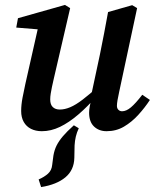

<svg xmlns="http://www.w3.org/2000/svg" viewBox="-20 -519 634 780"><path d="M147 241 137 210Q160 200 175 186.5Q190 173 192 151L197 113Q201 90 210 72Q219 54 235.5 34.5Q252 15 280 -10L300 2Q292 19 288 36Q284 53 283 72L282 122Q281 172 245.5 201.5Q210 231 147 241ZM150 14Q125 14 106 4.5Q87 -5 76.5 -23.5Q66 -42 66 -68Q66 -93 71.5 -122Q77 -151 83 -178L139 -426L156 -398L46 -407L53 -445L244 -499L265 -486L198 -197Q194 -180 191 -165.5Q188 -151 186 -138.5Q184 -126 184 -115Q184 -94 194.5 -84Q205 -74 223 -74Q243 -74 265.5 -83.5Q288 -93 316 -114.5Q344 -136 381 -169L392 -133H377Q337 -87 298.5 -54Q260 -21 223.5 -3.5Q187 14 150 14ZM413 14Q382 14 362 -5Q342 -24 342 -61Q342 -72 344.5 -86.5Q347 -101 354 -125H349L386 -298Q395 -341 403 -384Q411 -427 419 -470L517 -498L537 -486L464 -145Q460 -127 457.5 -112.5Q455 -98 455 -89Q455 -79 461 -73Q467 -67 476 -67Q493 -67 512 -83Q531 -99 558 -134L589 -113Q568 -81 541.5 -52Q515 -23 483.5 -4.5Q452 14 413 14Z"/></svg>

Font: Source Serif 4 18pt SemiBold
Style: Italic
Weight: 600
Italic angle: -12°
Designer: Frank Grießhammer
Foundry: Adobe Systems Incorporated
Version: Version 4.004;hotconv 1.0.116;makeotfexe 2.5.65601